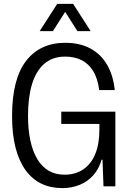

<svg xmlns="http://www.w3.org/2000/svg" viewBox="-20 -958 667 987"><path d="M300 9Q241 9 193.5 -13.5Q146 -36 112 -82.5Q78 -129 60 -198.5Q42 -268 42 -362Q42 -458 60.5 -529Q79 -600 115 -646Q151 -692 201 -715Q251 -738 315 -738Q391 -738 445 -708.5Q499 -679 530.5 -625Q562 -571 570 -495H490Q482 -556 458.5 -593.5Q435 -631 399 -649Q363 -667 314 -667Q250 -667 207.5 -630Q165 -593 144.5 -525Q124 -457 124 -363Q124 -292 136 -236Q148 -180 171.5 -140.5Q195 -101 230 -80.5Q265 -60 312 -60Q367 -60 407.5 -87Q448 -114 469.5 -166Q491 -218 491 -292V-346L516 -321H295V-384H573V0H512L507 -137H502Q489 -90 459.5 -57Q430 -24 389 -7.5Q348 9 300 9ZM184 -798 274 -938H356L446 -798H378L315 -897L252 -798Z"/></svg>

Font: Mona Sans SemiCondensed
Style: Regular
Weight: 400
Width: 4
Designer: Deni Anggara
Foundry: GitHub
Version: Version 2.000